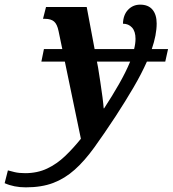

<svg xmlns="http://www.w3.org/2000/svg" viewBox="-172 -566 743 826"><path d="M-61 240Q-112 240 -152 222L-138 167Q-128 170 -109 174.5Q-90 179 -64 179Q-11 179 31 159Q73 139 108 105.5Q143 72 176 31L107 -301H6L17 -355H96L80 -432Q74 -462 60.5 -473.5Q47 -485 22 -485H13L26 -536H201L235 -355H405Q411 -379 411 -399Q411 -431 396 -447.5Q381 -464 357 -464Q358 -502 379 -524Q400 -546 431 -546Q466 -546 484 -524.5Q502 -503 502 -465Q502 -416 481 -355H551L539 -301H460Q437 -249 402.5 -190Q368 -131 325 -65Q275 11 233.5 68.5Q192 126 149.5 164Q107 202 57 221Q7 240 -61 240ZM274 -100H276Q310 -152 339.5 -203.5Q369 -255 388 -301H245L250 -275Q254 -249 259.5 -214Q265 -179 269 -147.5Q273 -116 274 -100Z"/></svg>

Font: Noto Serif Condensed
Style: Bold Italic
Weight: 700
Width: 3
Italic angle: -12°
Designer: Monotype Design Team
Foundry: Monotype Imaging Inc.
Version: Version 2.014